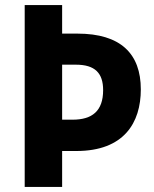

<svg xmlns="http://www.w3.org/2000/svg" viewBox="-20 -734 606 754"><path d="M533 -383C533 -523 454 -602 284 -602H224V-714H77V0H224V-141H280C467 -141 533 -252 533 -383ZM265 -264H224V-480H278C353 -480 385 -447 385 -380C385 -298 342 -264 265 -264Z"/></svg>

Font: Noto Sans Khmer SemiCondensed
Style: Bold
Weight: 700
Width: 4
Designer: Danh Hong and the Monotype Design Team
Foundry: Monotype Imaging Inc.
Version: Version 2.004